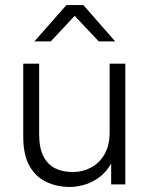

<svg xmlns="http://www.w3.org/2000/svg" viewBox="-20 -730 595 760"><path d="M257 10Q204 10 162 -10.5Q120 -31 96 -74.5Q72 -118 72 -189V-478H135V-199Q135 -143 152.5 -110Q170 -77 200 -63Q230 -49 268 -49Q307 -49 340 -66.5Q373 -84 393.5 -119Q414 -154 414 -206V-478H476V0H420V-128H438Q427 -89 407 -62.5Q387 -36 361 -20Q335 -4 308 3Q281 10 257 10ZM116 -566 243 -710H310L436 -566H371L257 -687H294L181 -566Z"/></svg>

Font: SUSE Light
Style: Regular
Weight: 300
Designer: Rene Bieder
Foundry: SUSE
Version: Version 1.000